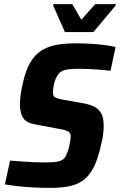

<svg xmlns="http://www.w3.org/2000/svg" viewBox="-20 -907 585 935"><path d="M221 8Q186 8 146.5 6Q107 4 70 0Q33 -4 4 -9L29 -125Q58 -123 88 -120.5Q118 -118 145.5 -117Q173 -116 192 -116Q217 -116 234.5 -117Q252 -118 264.5 -121Q277 -124 286 -130Q293 -135 299 -145Q305 -155 309.5 -168Q314 -181 317 -195Q320 -209 322 -221.5Q324 -234 324 -242Q324 -255 318.5 -261.5Q313 -268 299 -272.5Q285 -277 258 -281L148 -302Q108 -309 92.5 -333Q77 -357 77 -399Q77 -420 80.5 -445Q84 -470 90 -497Q104 -562 126.5 -601Q149 -640 181 -660.5Q213 -681 255.5 -688.5Q298 -696 351 -696Q389 -696 426 -693.5Q463 -691 494 -687Q525 -683 543 -678L518 -562Q501 -565 475.5 -567Q450 -569 421 -570.5Q392 -572 365 -572Q341 -572 324 -570.5Q307 -569 295 -566Q283 -563 274 -556Q266 -550 259 -538.5Q252 -527 247 -512Q242 -497 240 -482Q238 -467 238 -455Q238 -439 248 -433Q258 -427 284 -422L386 -404Q414 -399 436 -389Q458 -379 471.5 -357.5Q485 -336 485 -295Q485 -284 484 -270Q483 -256 480.5 -240Q478 -224 473 -206Q458 -134 435.5 -91Q413 -48 382.5 -27Q352 -6 312 1Q272 8 221 8ZM296 -751 239 -880 241 -887H332L376 -811L444 -887H545L543 -880L435 -751Z"/></svg>

Font: Saira SemiCondensed
Style: Bold Italic
Weight: 700
Width: 4
Italic angle: -12°
Designer: Hector Gatti with collaboration of the Omnibus-Type team
Foundry: Omnibus-Type
Version: Version 1.101